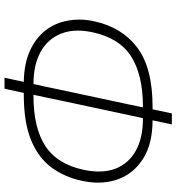

<svg xmlns="http://www.w3.org/2000/svg" viewBox="16 -792 800 872"><g transform="rotate(90 416.0 -356.0)"><path d="M333 23.5Q338 0.5 342.5 -21Q347 -42.5 352 -64Q268 -65.5 209.8 -92.2Q151.5 -119 117.5 -163.5Q83.5 -208 73.5 -265Q69 -289.5 69 -315Q69 -348 76.5 -383Q103.5 -509.5 195.8 -579.2Q288 -649 466.5 -649H476.5L485.5 -692Q490 -713.5 495 -736.5H545Q540 -713.5 535.5 -692L526.5 -649Q635.5 -648.5 703 -604.5Q770.5 -560.5 795.5 -488.5Q809.5 -447 809.5 -401.5Q809.5 -366.5 801.5 -329.5Q784.5 -248.5 739.8 -188.8Q695 -129 614.8 -96.5Q534.5 -64 409.5 -64H402Q397 -42.5 392.5 -21Q388 0.5 383 23.5ZM436 -229Q429.5 -196.5 423 -166.5Q416.5 -136.5 410.5 -108H414Q560.5 -108 643 -161.8Q725.5 -215.5 751.5 -336.5Q759 -373 759 -404.5Q759 -446.5 746 -480.5Q722.5 -540.5 664.5 -572.8Q606.5 -605 521 -605H516.5Q510.5 -576.5 504 -546.5Q497.5 -516.5 490.5 -484ZM126.5 -376Q119 -341 119 -310Q119 -267.5 133 -233Q157 -172.5 216 -140.2Q275 -108 361.5 -108Q368 -136.5 374.5 -166.5Q380.5 -196.5 387.5 -229L442 -484Q449 -516.5 455.5 -546.5Q461.5 -576.5 467.5 -605H462.5Q320 -605 236.2 -551.5Q152.5 -498 126.5 -376Z"/></g></svg>

Font: Heraclito ExtraLight
Style: Italic
Weight: 200
Italic angle: -12°
Designer: Kostas Bartsokas (font) & Cristiano Sobral (main changes)
Foundry: Kostas Bartsokas (font) & Cristiano Sobral (main changes)
Version: Version 1.00;July 8, 2020;FontCreator 13.0.0.2655 64-bit